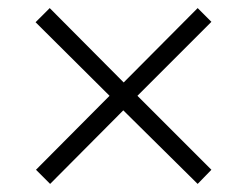

<svg xmlns="http://www.w3.org/2000/svg" viewBox="-20 -564 612 475"><path d="M69 -144 104 -109 285 -291 469 -109 503 -144 320 -327 503 -510 469 -544 286 -360 103 -544 68 -509 251 -327Z"/></svg>

Font: Noto Sans Telugu Light
Style: Regular
Weight: 300
Designer: Jelle Bosma - Monotype Design Team
Foundry: Monotype Imaging Inc.
Version: Version 2.005